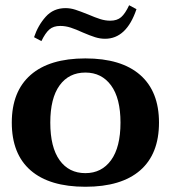

<svg xmlns="http://www.w3.org/2000/svg" viewBox="-20 -703 652 733"><path d="M110 -561Q125 -606 154.5 -639Q184 -672 230 -672Q249 -672 267.5 -666Q286 -660 316 -648Q344 -636 363 -630Q382 -624 401 -624Q427 -624 442.5 -637.5Q458 -651 473 -683L501 -668Q463 -555 381 -555Q362 -555 343 -561Q324 -567 296 -579Q270 -591 250 -597.5Q230 -604 210 -604Q184 -604 168.5 -590.5Q153 -577 138 -546ZM25 -235Q25 -354 97 -417Q169 -480 306 -480Q443 -480 515 -417Q587 -354 587 -235Q587 -115 515 -52.5Q443 10 306 10Q169 10 97 -52.5Q25 -115 25 -235ZM440 -235Q440 -328 404 -377Q368 -426 306 -426Q243 -426 207.5 -377Q172 -328 172 -235Q172 -141 207.5 -91.5Q243 -42 306 -42Q368 -42 404 -91.5Q440 -141 440 -235Z"/></svg>

Font: Taviraj SemiBold
Style: Regular
Weight: 600
Designer: Katatrad Team
Foundry: CadsonDemak
Version: Version 1.001